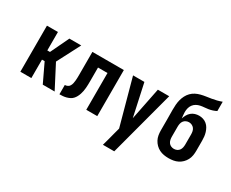

<svg xmlns="http://www.w3.org/2000/svg" viewBox="-131 -1199 2262 1877"><g transform="rotate(30 1000.0 -260.0)"><path d="M327 0 228 -208H198V0H74V-520H198V-312H228L327 -520H461L326 -260L461 0Z M515 0V-105Q530 -105 545 -112Q560 -119 568 -133Q576 -147 579.5 -162.5Q583 -178 584.5 -194Q586 -210 586.5 -225.5Q587 -241 587 -257V-520H942V0H818V-415H711V-261Q711 -242 710.5 -223Q710 -204 708.5 -185Q707 -166 703.5 -147Q700 -128 694 -110Q688 -92 679 -75Q670 -58 657 -44Q644 -30 626.5 -21.5Q609 -13 590.5 -8Q572 -3 553 -1.5Q534 0 515 0Z M1130 215Q1141 177 1151 138.5Q1161 100 1171 62L1188 -1L1046 -520H1174L1253 -156L1326 -520H1454L1258 215Z M1750 8Q1723 8 1696.5 3.5Q1670 -1 1646 -13Q1622 -25 1603 -44Q1584 -63 1571.5 -86.5Q1559 -110 1554.5 -136.5Q1550 -163 1550 -190V-304Q1550 -333 1549.5 -362.5Q1549 -392 1549 -421Q1549 -450 1551 -478.5Q1553 -507 1560 -534.5Q1567 -562 1580 -587.5Q1593 -613 1613 -633.5Q1633 -654 1658.5 -667Q1684 -680 1712 -687Q1740 -694 1768 -698Q1796 -702 1824 -706.5Q1852 -711 1880 -718Q1908 -725 1934 -735V-630Q1915 -620 1893.5 -613Q1872 -606 1850 -602.5Q1828 -599 1806 -597.5Q1784 -596 1762 -591.5Q1740 -587 1720.5 -576Q1701 -565 1687.5 -547Q1674 -529 1668.5 -507Q1663 -485 1663 -463Q1663 -445 1665 -428Q1667 -411 1669 -393Q1676 -416 1687.5 -436.5Q1699 -457 1717 -472.5Q1735 -488 1758 -495Q1781 -502 1804 -502Q1827 -502 1849.5 -495Q1872 -488 1890 -473Q1908 -458 1919.5 -438Q1931 -418 1938 -395.5Q1945 -373 1947.5 -350Q1950 -327 1950 -304V-190Q1950 -163 1945.5 -136.5Q1941 -110 1928.5 -86.5Q1916 -63 1897 -44Q1878 -25 1854 -13Q1830 -1 1803.5 3.5Q1777 8 1750 8ZM1750 -97Q1767 -97 1783 -104Q1799 -111 1809 -125Q1819 -139 1822.5 -156Q1826 -173 1826 -190V-304Q1826 -321 1822.5 -338Q1819 -355 1809 -368.5Q1799 -382 1783 -389.5Q1767 -397 1750 -397Q1733 -397 1717 -389.5Q1701 -382 1691 -368.5Q1681 -355 1677.5 -338Q1674 -321 1674 -304V-190Q1674 -173 1677.5 -156Q1681 -139 1691 -125Q1701 -111 1717 -104Q1733 -97 1750 -97Z"/></g></svg>

Font: Iosevka Extrabold
Style: Regular
Weight: 800
Monospace: yes
Designer: Belleve Invis
Foundry: Belleve Invis
Version: Version 32.5.0; ttfautohint (v1.8.4)